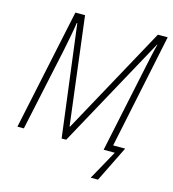

<svg xmlns="http://www.w3.org/2000/svg" viewBox="-127 -818 984 1095"><g transform="rotate(15 365.0 -270.5)"><path d="M510 173H553L657 -38H586L727 -714H669L321 -78H318L239 -714H182L31 0H69L174 -491C186 -550 198 -611 205 -659H208L292 0H319L679 -658H681C668 -608 658 -559 642 -484L540 0H606Z"/></g></svg>

Font: Noto Sans SemiCondensed ExtraLight
Style: Italic
Weight: 200
Width: 4
Italic angle: -12°
Designer: Monotype Design Team
Foundry: Monotype Imaging Inc.
Version: Version 2.013